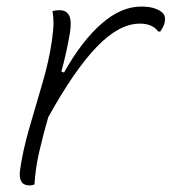

<svg xmlns="http://www.w3.org/2000/svg" viewBox="-20 -560 523 585"><path d="M85 2Q78 5 70 5Q35 5 41 -41Q49 -99 68.5 -167Q88 -235 108.5 -304Q129 -373 138 -435Q143 -471 143 -489.5Q143 -508 140 -526Q149 -529 161 -529Q182 -529 190.5 -513Q199 -497 193 -459Q188 -430 181.5 -400.5Q175 -371 167 -342L175 -339Q229 -435 289 -487.5Q349 -540 410 -540Q436 -540 452.5 -534Q469 -528 477 -519Q485 -511 482 -493Q481 -486 476.5 -477.5Q472 -469 468 -464H462Q445 -488 406 -488Q343 -488 275 -417.5Q207 -347 127 -203Q112 -151 100 -99.5Q88 -48 85 2Z"/></svg>

Font: Recursive Sn Csl St Lt
Style: Italic
Weight: 300
Italic angle: -15°
Version: Version 1.079;hotconv 1.0.112;makeotfexe 2.5.65598; ttfautoh